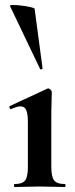

<svg xmlns="http://www.w3.org/2000/svg" viewBox="-20 -751 303 771"><path d="M39 0Q36 0 36 -6Q36 -12 39 -12Q70 -12 81 -26.5Q92 -41 92 -81V-260Q92 -293 85.5 -308.5Q79 -324 62 -324Q55 -324 45.5 -321Q36 -318 25 -313Q21 -312 18.5 -318Q16 -324 19 -325L170 -395Q172 -396 173 -396Q178 -396 183 -391Q188 -386 188 -382Q188 -370 187 -342Q186 -314 186 -262V-81Q186 -41 197.5 -26.5Q209 -12 240 -12Q243 -12 243 -6Q243 0 240 0Q220 0 194 -1Q168 -2 139 -2Q111 -2 85 -1Q59 0 39 0ZM20 -727Q19 -731 33 -731Q47 -731 67 -728.5Q87 -726 102.5 -722.5Q118 -719 119 -716L151 -476Q151 -474 146.5 -472.5Q142 -471 141 -474Z"/></svg>

Font: Cormorant Light
Style: Bold
Weight: 700
Version: Version 4.000